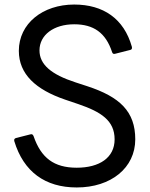

<svg xmlns="http://www.w3.org/2000/svg" viewBox="-20 -786 662 846"><path d="M318 40C470 40 576 -47 576 -172C576 -295 508 -359 365 -406L313 -423C205 -458 154 -502 154 -564C154 -632 217 -679 307 -679C392 -679 446 -642 474 -556C476 -550 480 -547 487 -549L554 -566C560 -567 563 -572 561 -580C526 -704 435 -766 307 -766C168 -766 63 -682 63 -562C63 -459 138 -391 267 -347L326 -327C425 -293 485 -255 485 -172C485 -91 418 -47 318 -47C218 -47 161 -90 128 -186C125 -194 120 -196 114 -194L51 -178C44 -176 41 -172 43 -164C84 -29 179 40 318 40Z"/></svg>

Font: LINE Seed JP_OTF Regular
Style: Regular
Weight: 400
Designer: LY Corporation & Fontrix & Fontworks
Version: Version 1.002